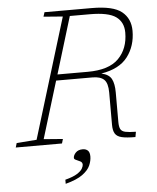

<svg xmlns="http://www.w3.org/2000/svg" viewBox="-89 -758 839 1026"><g transform="rotate(-5 331.0 -245.0)"><path d="M125 -31.5 227.5 -23.5 220.5 0H-27.5L-20.5 -23.5L87 -31.5L284 -675.5L181 -683.5L188.5 -707H441.5Q556.5 -707 602.5 -669.8Q648.5 -632.5 648.5 -567Q648.5 -486 604.5 -428Q560.5 -370 462.5 -354Q503.5 -345 517 -319Q530.5 -293 530.5 -247V-88.5Q530.5 -62.5 537.2 -49.8Q544 -37 563 -32.8Q582 -28.5 619.5 -28L614.5 0Q567.5 0 541.8 -6Q516 -12 505.8 -28.5Q495.5 -45 495.5 -76V-249Q495.5 -299.5 475.8 -318.5Q456 -337.5 413.5 -337.5H218.5ZM391 -369.5Q505 -369.5 557 -422.2Q609 -475 609 -561Q609 -617 568.8 -646Q528.5 -675 429 -675H321.5L228.5 -369.5ZM277 82.5Q277 68.5 290.2 54.5Q303.5 40.5 328 40.5Q344.5 40.5 355 50Q365.5 59.5 365.5 82.5Q365.5 105 354.8 130Q344 155 313 177.8Q282 200.5 221.5 216.5V194.5Q264 183.5 285.2 170Q306.5 156.5 313.8 143.5Q321 130.5 321 122.5Q321 110 310 104.2Q299 98.5 288 94Q277 89.5 277 82.5Z"/></g></svg>

Font: Newsreader Caption ExtraLight
Style: Italic
Weight: 275
Italic angle: -17°
Designer: Hugues Gentile
Foundry: Production Type
Version: Version 1.001